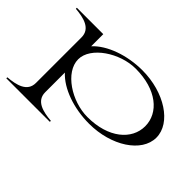

<svg xmlns="http://www.w3.org/2000/svg" viewBox="-119 -831 1347 1347"><g transform="rotate(45 555.0 -157.5)"><path d="M22 190V200H454V190C370 183 284 163 284 76V-119C360 -36 505 15 658 15C877 15 1061 -104 1061 -250C1061 -395 877 -515 658 -515C507 -515 360 -463 284 -380V-500H22V-490C106 -483 192 -463 192 -376V76C192 163 106 183 22 190ZM616 -10C460 -10 284 -123 284 -251C284 -374 460 -490 616 -490C824 -490 949 -384 949 -251C949 -119 825 -10 616 -10Z"/></g></svg>

Font: Sprat Extended
Style: Regular
Weight: 400
Width: 9
Designer: Ethan Nakache
Foundry: Collletttivo
Version: Version 2.000;Glyphs 3.2 (3217)